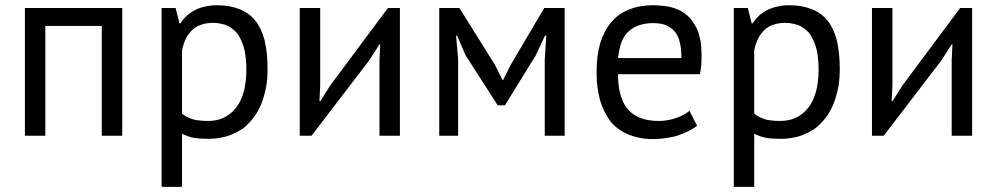

<svg xmlns="http://www.w3.org/2000/svg" viewBox="-20 -519 3811 734"><path d="M369.1 0Q388.7 0 447.3 0Q447.3 -122.1 447.3 -488.3Q354.5 -488.3 75.2 -488.3Q75.2 -366.2 75.2 0Q94.7 0 153.3 0Q153.3 -105.5 153.3 -419.9Q207 -419.9 369.1 -419.9Q369.1 -315.4 369.1 0Z M597.7 195.3Q617.2 195.3 675.8 195.3Q675.8 144.5 675.8 -7.8Q687.5 -2 699.2 2Q710 5.9 720.7 7.8Q731.4 9.8 745.1 10.7Q759.8 11.7 778.3 11.7Q803.7 11.7 826.2 6.8Q849.6 2.9 870.1 -6.8Q890.6 -15.6 909.2 -28.3Q926.8 -42 941.4 -59.6Q956.1 -76.2 966.8 -96.7Q978.5 -117.2 986.3 -142.6Q994.1 -167 999 -195.3Q1002.9 -222.7 1002.9 -253.9Q1002.9 -319.3 991.2 -366.2Q978.5 -413.1 955.1 -441.4Q930.7 -470.7 894.5 -484.4Q857.4 -499 808.6 -499Q786.1 -499 765.6 -494.1Q745.1 -490.2 727.5 -481.4Q710 -472.7 695.3 -460Q680.7 -446.3 669.9 -429.7Q668.9 -429.7 666 -429.7Q662.1 -444.3 651.4 -488.3Q637.7 -488.3 597.7 -488.3Q597.7 -445.3 597.7 -360.4Q597.7 -274.4 597.7 -146.5Q597.7 -18.6 597.7 67.4Q597.7 153.3 597.7 195.3ZM853.5 -418.9Q865.2 -412.1 875 -403.3Q885.7 -394.5 892.6 -382.8Q899.4 -371.1 905.3 -357.4Q911.1 -342.8 915 -327.1Q918 -311.5 919.9 -293Q921.9 -274.4 921.9 -254.9Q921.9 -206.1 912.1 -168.9Q901.4 -130.9 881.8 -106.4Q862.3 -82 835.9 -69.3Q809.6 -56.6 775.4 -56.6Q756.8 -56.6 741.2 -58.6Q726.6 -59.6 715.8 -63.5Q704.1 -67.4 694.3 -72.3Q684.6 -77.1 675.8 -85Q675.8 -166 675.8 -327.1Q681.6 -353.5 691.4 -373Q701.2 -391.6 715.8 -405.3Q730.5 -418.9 750 -424.8Q769.5 -431.6 794.9 -431.6Q812.5 -431.6 827.1 -427.7Q841.8 -424.8 853.5 -418.9Z M1430.7 0Q1450.2 0 1508.8 0Q1508.8 -122.1 1508.8 -488.3Q1497.1 -488.3 1462.9 -488.3Q1408.2 -414.1 1243.2 -193.4Q1233.4 -178.7 1205.1 -132.8Q1204.1 -132.8 1201.2 -132.8Q1202.1 -147.5 1204.1 -190.4Q1204.1 -264.6 1204.1 -488.3Q1184.6 -488.3 1126 -488.3Q1126 -366.2 1126 0Q1136.7 0 1170.9 0Q1225.6 -72.3 1390.6 -287.1Q1400.4 -302.7 1430.7 -349.6Q1431.6 -349.6 1433.6 -349.6Q1432.6 -335 1430.7 -289.1Q1430.7 -216.8 1430.7 0Z M2062.5 0Q2081.1 0 2138.7 0Q2138.7 -122.1 2138.7 -488.3Q2119.1 -488.3 2060.5 -488.3Q2028.3 -433.6 1932.6 -271.5Q1924.8 -256.8 1903.3 -212.9Q1902.3 -212.9 1901.4 -212.9Q1894.5 -226.6 1873 -269.5Q1838.9 -324.2 1736.3 -488.3Q1716.8 -488.3 1659.2 -488.3Q1659.2 -366.2 1659.2 0Q1676.8 0 1731.4 0Q1731.4 -72.3 1731.4 -291Q1729.5 -313.5 1723.6 -382.8Q1724.6 -382.8 1727.5 -382.8Q1735.4 -364.3 1759.8 -307.6Q1790 -259.8 1882.8 -116.2Q1889.6 -116.2 1910.2 -116.2Q1939.5 -164.1 2028.3 -307.6Q2037.1 -326.2 2063.5 -382.8Q2064.5 -382.8 2068.4 -382.8Q2066.4 -359.4 2062.5 -290Q2062.5 -217.8 2062.5 0Z M2616.2 -95.7Q2607.4 -87.9 2594.7 -81.1Q2582 -74.2 2566.4 -68.4Q2549.8 -62.5 2532.2 -59.6Q2515.6 -56.6 2499 -56.6Q2477.5 -56.6 2460 -59.6Q2441.4 -62.5 2426.8 -68.4Q2412.1 -74.2 2400.4 -83Q2387.7 -91.8 2378.9 -102.5Q2369.1 -114.3 2362.3 -128.9Q2356.4 -142.6 2351.6 -159.2Q2346.7 -175.8 2344.7 -195.3Q2342.8 -213.9 2342.8 -235.4Q2447.3 -235.4 2656.2 -235.4Q2659.2 -254.9 2661.1 -272.5Q2662.1 -290 2662.1 -306.6Q2662.1 -336.9 2658.2 -362.3Q2653.3 -387.7 2645.5 -406.2Q2636.7 -424.8 2626 -439.5Q2616.2 -453.1 2602.5 -463.9Q2589.8 -474.6 2574.2 -481.4Q2558.6 -488.3 2543 -492.2Q2526.4 -496.1 2509.8 -497.1Q2492.2 -499 2475.6 -499Q2424.8 -499 2384.8 -482.4Q2343.8 -466.8 2316.4 -433.6Q2289.1 -401.4 2274.4 -353.5Q2260.7 -305.7 2260.7 -243.2Q2260.7 -213.9 2263.7 -187.5Q2267.6 -161.1 2273.4 -137.7Q2280.3 -114.3 2290 -93.8Q2299.8 -74.2 2312.5 -56.6Q2325.2 -40 2342.8 -27.3Q2359.4 -14.6 2379.9 -5.9Q2400.4 2.9 2424.8 7.8Q2448.2 12.7 2476.6 12.7Q2501 12.7 2525.4 8.8Q2549.8 5.9 2571.3 -1Q2593.8 -8.8 2611.3 -17.6Q2629.9 -26.4 2644.5 -38.1Q2644.5 -39.1 2644.5 -40Q2644.5 -40 2643.6 -41Q2643.6 -41 2643.6 -42Q2643.6 -42 2642.6 -43Q2642.6 -43.9 2641.6 -44.9Q2641.6 -44.9 2641.6 -45.9Q2641.6 -45.9 2640.6 -46.9Q2640.6 -46.9 2640.6 -47.9Q2640.6 -47.9 2639.6 -48.8Q2639.6 -48.8 2639.6 -49.8Q2639.6 -49.8 2638.7 -49.8Q2638.7 -49.8 2638.7 -50.8Q2638.7 -50.8 2637.7 -51.8Q2637.7 -51.8 2636.7 -53.7Q2636.7 -53.7 2636.7 -54.7Q2636.7 -54.7 2636.7 -55.7Q2636.7 -55.7 2635.7 -55.7Q2635.7 -55.7 2635.7 -56.6Q2635.7 -56.6 2634.8 -57.6Q2634.8 -57.6 2634.8 -58.6Q2634.8 -58.6 2634.8 -59.6Q2634.8 -59.6 2633.8 -59.6Q2633.8 -59.6 2632.8 -61.5Q2632.8 -61.5 2632.8 -62.5Q2632.8 -62.5 2632.8 -62.5Q2632.8 -62.5 2631.8 -63.5Q2631.8 -63.5 2631.8 -64.5Q2631.8 -64.5 2630.9 -65.4Q2630.9 -65.4 2630.9 -65.4Q2630.9 -66.4 2629.9 -67.4Q2629.9 -67.4 2629.9 -67.4Q2629.9 -67.4 2628.9 -69.3Q2628.9 -69.3 2628.9 -69.3Q2628.9 -69.3 2627.9 -71.3Q2627.9 -71.3 2627.9 -71.3Q2627.9 -71.3 2627.9 -72.3Q2627.9 -72.3 2627 -73.2Q2627 -73.2 2627 -73.2Q2627 -73.2 2627 -74.2Q2627 -74.2 2626 -75.2Q2626 -75.2 2626 -76.2Q2626 -76.2 2626 -76.2Q2626 -77.1 2625 -78.1Q2625 -78.1 2624 -79.1Q2624 -80.1 2623 -81.1Q2623 -81.1 2622.1 -82Q2622.1 -82 2622.1 -83Q2622.1 -83 2621.1 -84Q2621.1 -84 2621.1 -85Q2621.1 -85 2620.1 -85.9Q2620.1 -85.9 2620.1 -86.9Q2620.1 -86.9 2619.1 -87.9Q2619.1 -87.9 2619.1 -88.9Q2619.1 -89.8 2618.2 -90.8Q2618.2 -90.8 2617.2 -91.8Q2617.2 -91.8 2617.2 -92.8Q2617.2 -92.8 2616.2 -93.8Q2616.2 -93.8 2616.2 -95.7ZM2556.6 -401.4Q2571.3 -386.7 2578.1 -360.4Q2585 -334 2585 -296.9Q2503.9 -296.9 2342.8 -296.9Q2346.7 -333 2356.4 -359.4Q2367.2 -385.7 2384.8 -400.4Q2402.3 -416 2424.8 -422.9Q2448.2 -430.7 2477.5 -430.7Q2502.9 -430.7 2523.4 -423.8Q2543 -416 2556.6 -401.4Z M2785.2 195.3Q2804.7 195.3 2863.3 195.3Q2863.3 144.5 2863.3 -7.8Q2875 -2 2886.7 2Q2897.5 5.9 2908.2 7.8Q2918.9 9.8 2932.6 10.7Q2947.3 11.7 2965.8 11.7Q2991.2 11.7 3013.7 6.8Q3037.1 2.9 3057.6 -6.8Q3078.1 -15.6 3096.7 -28.3Q3114.3 -42 3128.9 -59.6Q3143.6 -76.2 3154.3 -96.7Q3166 -117.2 3173.8 -142.6Q3181.6 -167 3186.5 -195.3Q3190.4 -222.7 3190.4 -253.9Q3190.4 -319.3 3178.7 -366.2Q3166 -413.1 3142.6 -441.4Q3118.2 -470.7 3082 -484.4Q3044.9 -499 2996.1 -499Q2973.6 -499 2953.1 -494.1Q2932.6 -490.2 2915 -481.4Q2897.5 -472.7 2882.8 -460Q2868.2 -446.3 2857.4 -429.7Q2856.4 -429.7 2853.5 -429.7Q2849.6 -444.3 2838.9 -488.3Q2825.2 -488.3 2785.2 -488.3Q2785.2 -445.3 2785.2 -360.4Q2785.2 -274.4 2785.2 -146.5Q2785.2 -18.6 2785.2 67.4Q2785.2 153.3 2785.2 195.3ZM3041 -418.9Q3052.7 -412.1 3062.5 -403.3Q3073.2 -394.5 3080.1 -382.8Q3086.9 -371.1 3092.8 -357.4Q3098.6 -342.8 3102.5 -327.1Q3105.5 -311.5 3107.4 -293Q3109.4 -274.4 3109.4 -254.9Q3109.4 -206.1 3099.6 -168.9Q3088.9 -130.9 3069.3 -106.4Q3049.8 -82 3023.4 -69.3Q2997.1 -56.6 2962.9 -56.6Q2944.3 -56.6 2928.7 -58.6Q2914.1 -59.6 2903.3 -63.5Q2891.6 -67.4 2881.8 -72.3Q2872.1 -77.1 2863.3 -85Q2863.3 -166 2863.3 -327.1Q2869.1 -353.5 2878.9 -373Q2888.7 -391.6 2903.3 -405.3Q2918 -418.9 2937.5 -424.8Q2957 -431.6 2982.4 -431.6Q3000 -431.6 3014.6 -427.7Q3029.3 -424.8 3041 -418.9Z M3618.2 0Q3637.7 0 3696.3 0Q3696.3 -122.1 3696.3 -488.3Q3684.6 -488.3 3650.4 -488.3Q3595.7 -414.1 3430.7 -193.4Q3420.9 -178.7 3392.6 -132.8Q3391.6 -132.8 3388.7 -132.8Q3389.6 -147.5 3391.6 -190.4Q3391.6 -264.6 3391.6 -488.3Q3372.1 -488.3 3313.5 -488.3Q3313.5 -366.2 3313.5 0Q3324.2 0 3358.4 0Q3413.1 -72.3 3578.1 -287.1Q3587.9 -302.7 3618.2 -349.6Q3619.1 -349.6 3621.1 -349.6Q3620.1 -335 3618.2 -289.1Q3618.2 -216.8 3618.2 0Z"/></svg>

Font: Aptus Gothic JP
Style: Medium
Weight: 400
Designer: Fuminori Ogawa / Motoya
Version: Version 1